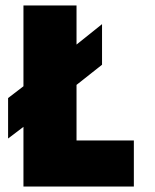

<svg xmlns="http://www.w3.org/2000/svg" viewBox="-20 -680 565 700"><path d="M65.5 0V-217.5L9.5 -175V-322.5L65.5 -365.5V-660H259V-517.5L352 -592V-444L259 -370.5V-168H468V0Z"/></svg>

Font: League Spartan Thin Black
Style: Regular
Weight: 900
Version: Version 2.002